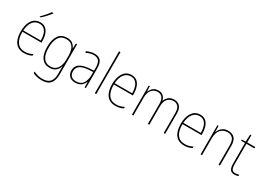

<svg xmlns="http://www.w3.org/2000/svg" viewBox="1 -1768 4171 3012"><g transform="rotate(30 2086.0 -262.0)"><path d="M253 -538Q315 -538 353 -504.5Q391 -471 408.5 -416Q426 -361 426 -295V-269H81Q80 -146 127.5 -80.5Q175 -15 266 -15Q306 -15 337 -23Q368 -31 407 -51V-23Q375 -6 341.5 2Q308 10 266 10Q192 10 145.5 -24.5Q99 -59 77 -120Q55 -181 55 -261Q55 -338 76.5 -401Q98 -464 142 -501Q186 -538 253 -538ZM253 -513Q181 -513 135.5 -457.5Q90 -402 82 -293H400Q400 -356 384.5 -406Q369 -456 336.5 -484.5Q304 -513 253 -513ZM357 -758Q331 -723 291.5 -680Q252 -637 216 -606H198V-614Q232 -648 268 -689Q304 -730 327 -765H357Z M739 -538Q805 -538 840.5 -508.5Q876 -479 894 -438H896L900 -528H922V29Q922 127 875 184Q828 241 718 241Q668 241 629.5 231Q591 221 559 206V177Q592 194 631 205Q670 216 718 216Q813 216 854.5 167Q896 118 896 29V-15Q896 -42 896 -63.5Q896 -85 898 -115H896Q880 -57 837 -23.5Q794 10 727 10Q637 10 586 -57Q535 -124 535 -258Q535 -388 585 -463Q635 -538 739 -538ZM739 -513Q646 -513 604 -444.5Q562 -376 562 -258Q562 -137 604.5 -76Q647 -15 727 -15Q778 -15 810.5 -34.5Q843 -54 861.5 -86.5Q880 -119 888 -158.5Q896 -198 896 -237V-307Q896 -364 881 -411Q866 -458 832 -485.5Q798 -513 739 -513Z M1237 -537Q1312 -537 1348.5 -494Q1385 -451 1385 -353V0H1363L1360 -99H1358Q1347 -71 1327 -46Q1307 -21 1274.5 -5.5Q1242 10 1194 10Q1121 10 1085 -29.5Q1049 -69 1049 -129Q1049 -208 1108 -247.5Q1167 -287 1271 -295L1359 -301V-347Q1359 -437 1329.5 -474.5Q1300 -512 1237 -512Q1205 -512 1172.5 -504Q1140 -496 1103 -476L1093 -501Q1127 -517 1163.5 -527Q1200 -537 1237 -537ZM1272 -271Q1180 -265 1128.5 -231Q1077 -197 1077 -129Q1077 -75 1107.5 -44.5Q1138 -14 1194 -14Q1281 -14 1319.5 -71.5Q1358 -129 1359 -220V-277Z M1573 0H1547V-760H1573Z M1908 -538Q1970 -538 2008 -504.5Q2046 -471 2063.5 -416Q2081 -361 2081 -295V-269H1736Q1735 -146 1782.5 -80.5Q1830 -15 1921 -15Q1961 -15 1992 -23Q2023 -31 2062 -51V-23Q2030 -6 1996.5 2Q1963 10 1921 10Q1847 10 1800.5 -24.5Q1754 -59 1732 -120Q1710 -181 1710 -261Q1710 -338 1731.5 -401Q1753 -464 1797 -501Q1841 -538 1908 -538ZM1908 -513Q1836 -513 1790.5 -457.5Q1745 -402 1737 -293H2055Q2055 -356 2039.5 -406Q2024 -456 1991.5 -484.5Q1959 -513 1908 -513Z M2682 -538Q2744 -538 2782.5 -496Q2821 -454 2821 -366V0H2795V-364Q2795 -444 2762.5 -478.5Q2730 -513 2682 -513Q2616 -513 2575 -468Q2534 -423 2534 -331V0H2508V-358Q2508 -443 2475 -478Q2442 -513 2394 -513Q2329 -513 2287 -464.5Q2245 -416 2245 -329V0H2219V-528H2239L2243 -431H2245Q2254 -454 2271.5 -479Q2289 -504 2318.5 -521Q2348 -538 2394 -538Q2448 -538 2480.5 -508.5Q2513 -479 2524 -430H2526Q2544 -477 2581.5 -507.5Q2619 -538 2682 -538Z M3152 -538Q3214 -538 3252 -504.5Q3290 -471 3307.5 -416Q3325 -361 3325 -295V-269H2980Q2979 -146 3026.5 -80.5Q3074 -15 3165 -15Q3205 -15 3236 -23Q3267 -31 3306 -51V-23Q3274 -6 3240.5 2Q3207 10 3165 10Q3091 10 3044.5 -24.5Q2998 -59 2976 -120Q2954 -181 2954 -261Q2954 -338 2975.5 -401Q2997 -464 3041 -501Q3085 -538 3152 -538ZM3152 -513Q3080 -513 3034.5 -457.5Q2989 -402 2981 -293H3299Q3299 -356 3283.5 -406Q3268 -456 3235.5 -484.5Q3203 -513 3152 -513Z M3658 -538Q3732 -538 3773 -494Q3814 -450 3814 -357V0H3788V-352Q3788 -437 3753.5 -475Q3719 -513 3658 -513Q3585 -513 3537 -462Q3489 -411 3489 -305V0H3463V-528H3484L3487 -416H3489Q3498 -446 3519 -474Q3540 -502 3574 -520Q3608 -538 3658 -538Z M4081 -15Q4102 -15 4118.5 -18Q4135 -21 4148 -27V-2Q4134 3 4118.5 6.5Q4103 10 4081 10Q4020 10 3998.5 -27Q3977 -64 3977 -130V-503H3907V-524L3975 -528L3982 -658H4003V-528H4148V-503H4003V-130Q4003 -74 4019 -44.5Q4035 -15 4081 -15Z"/></g></svg>

Font: Noto Sans Kannada SemiCondensed Thin
Style: Regular
Weight: 100
Width: 4
Designer: Jelle Bosma - Monotype Design Team
Foundry: Monotype Imaging Inc.
Version: Version 2.005; ttfautohint (v1.8.4.7-5d5b)